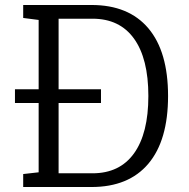

<svg xmlns="http://www.w3.org/2000/svg" viewBox="-20 -750 758 770"><path d="M73 -730H347Q496 -730 575 -636.5Q654 -543 654 -365Q654 -187 575 -93.5Q496 0 347 0H73V-52L135 -59V-337H40V-392H135V-670L73 -678ZM385 -337H215V-55H351Q460 -55 517.5 -135Q575 -215 575 -365Q575 -515 517.5 -595Q460 -675 351 -675H215V-392H385Z"/></svg>

Font: Fauna One
Style: Regular
Weight: 400
Version: Version 1.001